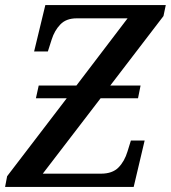

<svg xmlns="http://www.w3.org/2000/svg" viewBox="-30 -734 671 754"><path d="M-10 0 -2 -42 232 -348H111L122 -398H270L471 -662H271Q230 -662 207 -638Q184 -614 173 -579L158 -532H104L148 -714H621L612 -671L403 -398H522L512 -348H365L138 -52H367Q411 -52 435 -76Q459 -100 471 -140L484 -182H538L495 0Z"/></svg>

Font: Noto Serif SemiCondensed Medium
Style: Italic
Weight: 500
Width: 4
Italic angle: -12°
Designer: Monotype Design Team
Foundry: Monotype Imaging Inc.
Version: Version 2.013